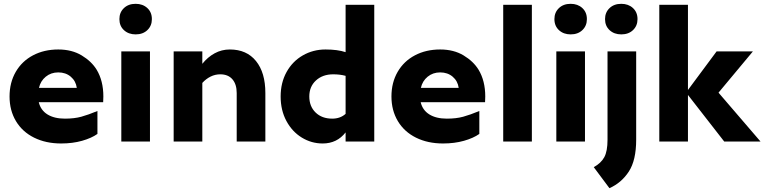

<svg xmlns="http://www.w3.org/2000/svg" viewBox="-20 -741 4001 1005"><path d="M285 -482Q356 -482 407.5 -451Q459 -420 486 -376Q521 -318 521 -236Q521 -215 520 -206H183Q193 -164 228.5 -142Q264 -120 320 -120Q369 -120 405.5 -130Q442 -140 490 -160V-40Q459 -18 409.5 -4Q360 10 300 10Q220 10 158.5 -20.5Q97 -51 63.5 -107Q30 -163 30 -236Q30 -309 62.5 -365Q95 -421 153 -451.5Q211 -482 285 -482ZM382 -281Q377 -317 350.5 -339.5Q324 -362 285 -362Q247 -362 219.5 -339.5Q192 -317 184 -281Z M690 -721Q652 -721 628.5 -698.5Q605 -676 605 -641Q605 -605 629 -583Q653 -561 690 -561Q728 -561 751.5 -583.5Q775 -606 775 -641Q775 -677 751 -699Q727 -721 690 -721ZM765 0H615V-472H765Z M1039 -472V-407Q1067 -442 1103.5 -462Q1140 -482 1183 -482Q1271 -482 1320 -421.5Q1369 -361 1369 -254V0H1219V-254Q1219 -300 1196.5 -326Q1174 -352 1133 -352Q1106 -352 1082 -340Q1058 -328 1039 -307V0H889V-472Z M1449 -236Q1449 -308 1480 -364Q1511 -420 1565 -451Q1619 -482 1684 -482Q1747 -482 1789 -468V-716H1939V0H1789V-48Q1744 10 1669 10Q1610 10 1559.5 -21Q1509 -52 1479 -108Q1449 -164 1449 -236ZM1719 -120Q1761 -120 1789 -145V-344Q1760 -352 1724 -352Q1669 -352 1634 -320Q1599 -288 1599 -236Q1599 -184 1632 -152Q1665 -120 1719 -120Z M2284 -482Q2355 -482 2406.5 -451Q2458 -420 2485 -376Q2520 -318 2520 -236Q2520 -215 2519 -206H2182Q2192 -164 2227.5 -142Q2263 -120 2319 -120Q2368 -120 2404.5 -130Q2441 -140 2489 -160V-40Q2458 -18 2408.5 -4Q2359 10 2299 10Q2219 10 2157.5 -20.5Q2096 -51 2062.5 -107Q2029 -163 2029 -236Q2029 -309 2061.5 -365Q2094 -421 2152 -451.5Q2210 -482 2284 -482ZM2381 -281Q2376 -317 2349.5 -339.5Q2323 -362 2284 -362Q2246 -362 2218.5 -339.5Q2191 -317 2183 -281Z M2764 -716V0H2614V-716Z M2967 -721Q2929 -721 2905.5 -698.5Q2882 -676 2882 -641Q2882 -605 2906 -583Q2930 -561 2967 -561Q3005 -561 3028.5 -583.5Q3052 -606 3052 -641Q3052 -677 3028 -699Q3004 -721 2967 -721ZM3042 0H2892V-472H3042Z M3310 -472V-10Q3310 98 3271.5 157Q3233 216 3170 244L3088 134Q3126 113 3143 82Q3160 51 3160 -10V-472ZM3232 -721Q3194 -721 3170.5 -698.5Q3147 -676 3147 -641Q3147 -605 3171 -583Q3195 -561 3232 -561Q3270 -561 3293.5 -583.5Q3317 -606 3317 -641Q3317 -677 3293 -699Q3269 -721 3232 -721Z M3741 -256 3961 0H3771L3581 -244V0H3431V-716H3581V-270L3731 -472H3921Z"/></svg>

Font: Madhuban Bold
Style: Regular
Weight: 700
Designer: jaikishan Patel
Foundry: MagicType
Version: Version 1.000